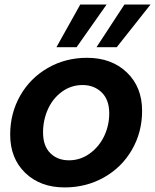

<svg xmlns="http://www.w3.org/2000/svg" viewBox="-20 -818 684 847"><path d="M606.9 -329.1Q606.9 -234.9 562 -157.2Q517.1 -79.6 438.7 -35.4Q360.4 8.8 265.1 8.8Q157.7 8.8 91.3 -55.4Q24.9 -119.6 24.9 -224.1Q24.9 -317.9 68.8 -395.5Q112.8 -473.1 190.7 -518.1Q268.6 -563 363.8 -563Q472.2 -563 539.6 -498.5Q606.9 -434.1 606.9 -329.1ZM169.9 -233.9Q169.9 -174.3 201.7 -142.6Q233.4 -110.8 284.2 -110.8Q334.5 -110.8 375.7 -140.6Q417 -170.4 439.5 -217.5Q461.9 -264.6 461.9 -317.9Q461.9 -377.9 428.5 -410.4Q395 -442.9 344.2 -442.9Q293.5 -442.9 252.9 -413.1Q212.4 -383.3 191.2 -335.7Q169.9 -288.1 169.9 -233.9ZM528.8 -797.9H644L495.1 -609.9H405.8ZM334 -797.9H450.2L317.9 -609.9H229Z"/></svg>

Font: SVN-Poppins SemiBold
Style: Italic
Weight: 600
Italic angle: -10°
Designer: Ninad Kale (Devanagari), Jonny Pinhorn (Latin)
Foundry: Indian Type Foundry
Version: Version 3.002 2017